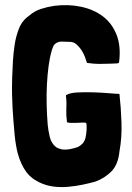

<svg xmlns="http://www.w3.org/2000/svg" viewBox="-20 -722 521 757"><path d="M241 -347Q240 -347 240 -346V-345Q242 -327 242 -315Q242 -303 241.5 -291.5Q241 -280 241.5 -268Q242 -256 244 -240Q249 -238 258.5 -237.5Q268 -237 279.5 -237.5Q291 -238 301.5 -238.5Q312 -239 318 -238Q321 -237 321.5 -229Q322 -221 321.5 -211Q321 -201 319.5 -191.5Q318 -182 317 -178Q313 -164 305 -155.5Q297 -147 286 -142Q272 -137 255.5 -134Q239 -131 224 -133Q210 -136 201 -142Q182 -157 176 -183Q170 -209 168 -231Q165 -268 164 -309Q163 -350 165 -388.5Q167 -427 171.5 -461Q176 -495 183 -519Q185 -527 188.5 -535.5Q192 -544 194 -546Q206 -558 222 -558Q238 -558 255 -557Q270 -557 281 -547.5Q292 -538 300.5 -525.5Q309 -513 314.5 -498.5Q320 -484 323 -474Q338 -472 349 -471Q360 -470 370.5 -470Q381 -470 391.5 -470.5Q402 -471 417 -471Q433 -472 440 -472Q447 -472 449 -475L450 -481Q457 -542 439 -586.5Q421 -631 385 -658Q349 -685 299 -695.5Q249 -706 194 -699Q167 -695 142 -687Q117 -679 97 -662Q68 -642 55.5 -611Q43 -580 38 -547Q33 -515 31 -481.5Q29 -448 28 -416Q27 -379 27.5 -350.5Q28 -322 29.5 -296.5Q31 -271 33 -245Q35 -219 38 -187Q40 -167 43.5 -147.5Q47 -128 50 -117Q62 -74 83 -45Q104 -16 144 1Q168 11 194.5 14Q221 17 249 14.5Q277 12 304 6.5Q331 1 356 -6Q394 -20 420 -47Q446 -74 451 -125Q461 -179 459 -238.5Q457 -298 451 -351L450 -352H448Q438 -352 409.5 -354.5Q381 -357 348 -358Q315 -359 285.5 -357.5Q256 -356 243 -348Q241 -347 241 -347Z"/></svg>

Font: Londrina Solid
Style: Regular
Weight: 400
Designer: Marcelo Magalhaes
Foundry: Marcelo Magalhães
Version: Version 1.002